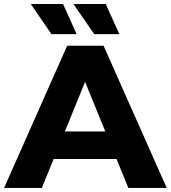

<svg xmlns="http://www.w3.org/2000/svg" viewBox="-32 -925 840 945"><path d="M298.6 -700H477.7L788.6 0H599.7L351 -609.8H422.6L173.9 0H-11.9ZM198.6 -277.8H549L596.6 -142.4H151.4ZM329.3 -905.4H488.3L555.4 -757H431.7ZM119.3 -905.4H278.3L345 -757H221.2Z"/></svg>

Font: iiserrat Thin
Style: Regular
Weight: 100
Designer: Akira Ohta
Foundry: Akira Ohta
Version: Version 1.200;Glyphs 3.3.1 (3343)